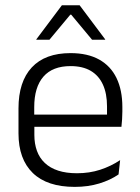

<svg xmlns="http://www.w3.org/2000/svg" viewBox="-20 -702 532 732"><path d="M265 10.5Q159.5 10.5 105 -42.5Q50.5 -95.5 50.5 -193.5V-288.5Q50.5 -390.5 101.2 -445Q152 -499.5 249 -499.5Q314 -499.5 358 -475Q402 -450.5 424.2 -404.5Q446.5 -358.5 446.5 -294V-276.5Q446.5 -262 445.5 -247.5Q444.5 -233 443 -218.5H387Q388 -240.5 388 -260.2Q388 -280 388 -296.5Q388 -345.5 372.2 -379.8Q356.5 -414 325.8 -432Q295 -450 249 -450Q180.5 -450 145.5 -409.8Q110.5 -369.5 110.5 -293.5V-246L111 -238V-187.5Q111 -154 120.8 -127Q130.5 -100 150.8 -80.8Q171 -61.5 201.8 -51.5Q232.5 -41.5 273.5 -41.5Q321 -41.5 361.8 -54.8Q402.5 -68 438 -91.5L432 -37Q401 -15.5 358.5 -2.5Q316 10.5 265 10.5ZM82 -218.5V-265H429.5V-218.5ZM216 -682H283.5L381 -552V-550.5H331L251.5 -646H248L168.5 -550.5H118.5V-552Z"/></svg>

Font: Anek Latin Medium Light
Style: Regular
Weight: 300
Version: Version 1.003